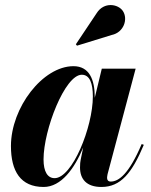

<svg xmlns="http://www.w3.org/2000/svg" viewBox="-20 -733 602 763"><path d="M424 -594C472 -604 489.5 -657 468.5 -689C450 -717 393.5 -727.5 364 -680.5L281.5 -557L286 -551.5ZM356.5 -347.5C356.5 -415.5 335.5 -470 272 -470C150 -470 23.5 -305.5 23.5 -152.5C23.5 -53 61.5 10 153.5 10C223 10 276 -63 310.5 -146.5L300.5 -97.5C299 -90.5 298 -81 298 -67.5C298 -21 324 10 383 10C460 10 504.5 -45.5 551.5 -157.5L543 -160.5C492 -40.5 451.5 -11.5 420 -11.5C410 -11.5 405.5 -17.5 405.5 -26C405.5 -30.5 406.5 -35.5 407.5 -41L519 -460H384.5L356.5 -344C356.5 -345.5 356.5 -346.5 356.5 -347.5ZM349 -350C349 -227.5 267 -25 197 -25C169 -25 153 -51 153 -99.5C153 -217 238 -436 305 -436C337 -436 349 -401 349 -350Z"/></svg>

Font: Bodoni* 24pt
Style: Bold Italic
Weight: 700
Italic angle: -13°
Version: Version 2.3